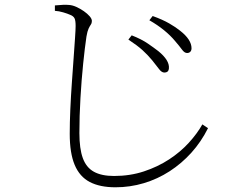

<svg xmlns="http://www.w3.org/2000/svg" viewBox="-20 -755 1040 815"><path d="M774 -530Q763 -530 752.5 -544.5Q742 -559 723 -581Q704 -604 676.5 -626.5Q649 -649 614 -669L628 -687Q670 -672 698.5 -655.5Q727 -639 744 -625Q793 -587 793 -550Q793 -541 788 -535.5Q783 -530 774 -530ZM678 -447Q666 -447 655 -462Q644 -477 626 -499Q607 -522 585 -542Q563 -562 525 -587L539 -605Q580 -589 607 -570.5Q634 -552 652 -538Q700 -499 697 -465Q696 -455 691 -451Q686 -447 678 -447ZM470 40Q404 40 361 17.5Q318 -5 297 -55Q276 -105 276 -187Q276 -235 278.5 -291Q281 -347 285 -403Q289 -459 292.5 -508.5Q296 -558 298.5 -594Q301 -630 301 -645Q301 -669 296 -678Q291 -687 278 -692Q267 -697 248.5 -702.5Q230 -708 213 -709V-732Q233 -734 247.5 -734.5Q262 -735 273 -734Q288 -733 304.5 -725.5Q321 -718 336 -707.5Q351 -697 360.5 -686Q370 -675 370 -666Q370 -657 365.5 -650.5Q361 -644 356 -633.5Q351 -623 347 -600Q340 -553 333 -484.5Q326 -416 321.5 -339Q317 -262 317 -190Q317 -124 331.5 -84Q346 -44 378.5 -26Q411 -8 464 -8Q532 -8 591 -27.5Q650 -47 698 -78.5Q746 -110 781.5 -149Q817 -188 839 -227L863 -211Q834 -153 792.5 -107Q751 -61 700 -28Q649 5 590.5 22.5Q532 40 470 40Z"/></svg>

Font: Noto Serif JP ExtraLight ExtraLight
Style: Regular
Weight: 250
Version: Version 2.003-H1;hotconv 1.1.1;makeotfexe 2.6.0